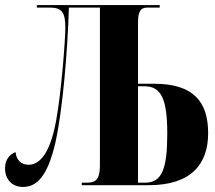

<svg xmlns="http://www.w3.org/2000/svg" viewBox="-21 -734 854 761"><path d="M70 7C122 7 167 -30 199 -171C227 -297 247 -529 252 -704H375V-78C375 -18 354 -10 323 -10H303V0H569C738 0 804 -85 804 -206C804 -330 746 -402 591 -402H526V-643C526 -689 536 -704 564 -704H612V-714H125V-704H176C224 -704 238 -685 238 -624C238 -577 222 -367 202 -259C175 -107 126 -81 92 -81C62 -81 43 -101 41 -131C18 -123 -1 -102 -1 -67C-1 -24 26 7 70 7ZM555 -10H526V-392H552C617 -392 642 -343 642 -205C642 -63 620 -10 555 -10Z"/></svg>

Font: Noto Serif Display ExtraCondensed ExtraBold
Style: Regular
Weight: 800
Width: 2
Designer: Monotype Design Team
Foundry: Monotype Imaging Inc.
Version: Version 2.009